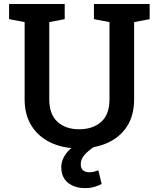

<svg xmlns="http://www.w3.org/2000/svg" viewBox="-20 -731 792 959"><path d="M374.5 10.3Q294.4 10.3 233.2 -18.8Q171.9 -47.9 137.5 -102.5Q103 -157.2 103 -234.9V-620.6L25.4 -635.3V-710.9H303.2V-635.3L226.1 -620.6V-234.9Q226.1 -160.6 266.6 -123Q307.1 -85.4 375 -85.4Q444.3 -85.4 485.6 -122.6Q526.9 -159.7 526.9 -234.9V-620.6L449.2 -635.3V-710.9H727.5V-635.3L649.9 -620.6V-234.9Q649.9 -156.2 615.5 -101.6Q581.1 -46.9 519 -18.3Q457 10.3 374.5 10.3ZM405.3 208.5Q351.6 208.5 318.8 181.2Q286.1 153.8 286.1 104Q286.1 66.4 313.5 31.5Q340.8 -3.4 402.8 -28.8L453.1 0Q418 23.4 400.6 44.4Q383.3 65.4 383.3 89.4Q383.3 129.4 427.2 129.4Q439.5 129.4 450 126.5Q460.4 123.5 471.2 119.6L487.8 188Q470.7 196.8 450.7 202.6Q430.7 208.5 405.3 208.5Z"/></svg>

Font: Roboto Slab Medium
Style: Regular
Weight: 500
Designer: Google
Version: Version 2.001; ttfautohint (v1.8.3)